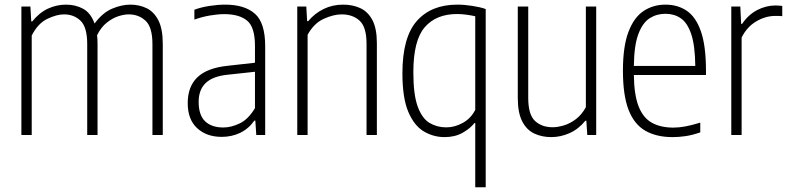

<svg xmlns="http://www.w3.org/2000/svg" viewBox="-20 -568 3317 808"><path d="M70 0V-540.5H108L111.5 -478H116Q145 -514.5 181.5 -531.5Q218 -548.5 257.5 -548.5Q298 -548.5 330 -531Q362 -513.5 378 -469Q411.5 -514.5 451.8 -531.5Q492 -548.5 528.5 -548.5Q566 -548.5 597 -533.5Q628 -518.5 646.5 -482.5Q665 -446.5 665 -383V0H621.5V-382.5Q621.5 -453.5 592.8 -480.5Q564 -507.5 521.5 -507.5Q502.5 -507.5 478.2 -499.8Q454 -492 430 -473.2Q406 -454.5 388.5 -420Q390.5 -403 390.5 -383.5V0H347V-382.5Q347 -453.5 319.2 -480.5Q291.5 -507.5 249 -507.5Q218.5 -507.5 179 -488.5Q139.5 -469.5 113.5 -418.5V0Z M913 8Q849.5 8 809.8 -28.5Q770 -65 770 -134Q770 -204 811 -243Q852 -282 937 -291L1053 -304V-375Q1053 -454 1019.8 -481.2Q986.5 -508.5 924 -508.5Q897.5 -508.5 864.5 -503Q831.5 -497.5 798 -485.5V-527Q825.5 -537.5 861 -543Q896.5 -548.5 927.5 -548.5Q1009 -548.5 1052.5 -510.5Q1096 -472.5 1096 -373.5V0H1058.5L1054.5 -60.5H1050.5Q1026 -26 990.8 -9Q955.5 8 913 8ZM816 -139.5Q816 -83.5 843.2 -57.5Q870.5 -31.5 920 -31.5Q953 -31.5 989 -48.8Q1025 -66 1053 -113V-266L937.5 -253.5Q875 -247 845.5 -218.5Q816 -190 816 -139.5Z M1231 0V-540.5H1269L1272.5 -479H1277Q1304.5 -512 1342 -530.2Q1379.5 -548.5 1424 -548.5Q1464 -548.5 1496.2 -533.8Q1528.5 -519 1547.2 -483.5Q1566 -448 1566 -386V0H1522.5V-384Q1522.5 -454 1493.5 -480.8Q1464.5 -507.5 1417.5 -507.5Q1384 -507.5 1342.5 -488.8Q1301 -470 1274.5 -421.5V0Z M1980 220V-50.5H1977Q1959 -27.5 1926.8 -9.2Q1894.5 9 1851 9Q1804 9 1763.5 -15Q1723 -39 1698.2 -97.5Q1673.5 -156 1673.5 -259.5Q1673.5 -411 1734.2 -479.8Q1795 -548.5 1904.5 -548.5Q1934.5 -548.5 1968 -543.2Q2001.5 -538 2024 -530V220ZM1858 -32Q1893.5 -32 1927.5 -50.8Q1961.5 -69.5 1980 -105.5V-499.5Q1965.5 -503 1944.2 -506Q1923 -509 1903.5 -509Q1815.5 -509 1767.5 -453.5Q1719.5 -398 1719.5 -264Q1719.5 -169.5 1738 -119.2Q1756.5 -69 1788 -50.5Q1819.5 -32 1858 -32Z M2300 9Q2260.5 9 2228.5 -6Q2196.5 -21 2177.8 -57Q2159 -93 2159 -156.5V-540.5H2203V-155.5Q2203 -85.5 2231.5 -59Q2260 -32.5 2305.5 -32.5Q2326.5 -32.5 2352.8 -40.2Q2379 -48 2403.8 -66.8Q2428.5 -85.5 2445.5 -117V-540.5H2489V0H2451.5L2447.5 -60H2443.5Q2414.5 -24.5 2377 -7.8Q2339.5 9 2300 9Z M2810.5 9Q2742.5 9 2695.8 -17.8Q2649 -44.5 2625.2 -105.8Q2601.5 -167 2601.5 -270.5Q2601.5 -373 2624.8 -434Q2648 -495 2688.5 -521.8Q2729 -548.5 2780.5 -548.5Q2832.5 -548.5 2870.8 -522.2Q2909 -496 2930 -435Q2951 -374 2951 -270V-252.5H2647.5Q2648.5 -168.5 2667.5 -120.2Q2686.5 -72 2723.2 -51.5Q2760 -31 2814 -31Q2837.5 -31 2864.5 -36Q2891.5 -41 2927 -52V-11Q2894 0.5 2865.8 4.8Q2837.5 9 2810.5 9ZM2780.5 -510Q2743.5 -510 2714 -491.2Q2684.5 -472.5 2666.5 -424.8Q2648.5 -377 2647.5 -290.5H2906Q2905 -377 2888.8 -424.8Q2872.5 -472.5 2844.8 -491.2Q2817 -510 2780.5 -510Z M3057.5 0V-540.5H3095.5L3099 -467.5H3103Q3129 -506 3166.2 -525.5Q3203.5 -545 3244 -545Q3253 -545 3260 -544.2Q3267 -543.5 3272 -543V-500Q3264 -501 3257.8 -501Q3251.5 -501 3242.5 -501Q3201.5 -501 3162.2 -477.8Q3123 -454.5 3101 -410V0Z"/></svg>

Font: Encode Sans Cnd XLt
Style: Regular
Weight: 200
Width: 3
Designer: Multiple Designers
Foundry: Impallari Type
Version: Version 3.002; ttfautohint (v1.8.3) -l 8 -r 50 -G 200 -x 14 